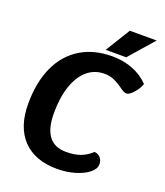

<svg xmlns="http://www.w3.org/2000/svg" viewBox="-159 -990 954 1108"><g transform="rotate(20 318.0 -436.5)"><path d="M38 -287Q38 -419 81.5 -514Q125 -609 207 -659.5Q289 -710 402 -710Q470 -710 528 -687.5Q586 -665 627 -622Q618 -593 592.5 -564.5Q567 -536 551 -536Q537 -536 521 -547Q478 -578 451 -589Q424 -600 394 -600Q333 -600 288.5 -562Q244 -524 220 -453.5Q196 -383 196 -287Q196 -100 337 -100Q388 -100 424.5 -113Q461 -126 493 -156Q515 -155 529.5 -139Q544 -123 544 -98Q544 -70 513 -45Q482 -20 431 -5Q380 10 323 10Q186 10 112 -67.5Q38 -145 38 -287ZM445 -883H610L478 -732H352Z"/></g></svg>

Font: Krub
Style: Bold Italic
Weight: 700
Italic angle: -8°
Designer: Ekaluck Peanpanawate
Foundry: Cadson Demak Co.,Ltd.
Version: Version 1.000; ttfautohint (v1.6)